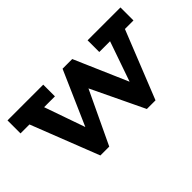

<svg xmlns="http://www.w3.org/2000/svg" viewBox="-69 -742 1027 1027"><g transform="rotate(-45 444.0 -229.0)"><path d="M17 -372.3V-470.8H287.3V-382.3H128.7L126.9 -372.3ZM235.7 13.2 70.4 -408.9H196.1L318.8 -58.5L292.7 13.2ZM280.9 13.2 237.9 -40.9 420.7 -458H457.7L474.6 -349.8L302.7 13.2ZM587.2 13.2 413.5 -349.8 445.3 -458H493.9L667 -58.5L642.7 13.2ZM631.1 13.2 585.3 -40.9 715.7 -415.1H823.9L652.7 13.2ZM622.8 -382.3V-470.8H871.4V-372.3H761.5L759.6 -382.3Z"/></g></svg>

Font: BioRhyme ExtraBold
Style: Regular
Weight: 800
Designer: Aoife Mooney
Foundry: Aoife Mooney Type
Version: Version 1.600;gftools[0.9.33]